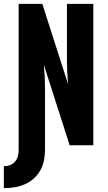

<svg xmlns="http://www.w3.org/2000/svg" viewBox="-41 -755 561 998"><path d="M-21 223V109Q-4 109 11.5 103Q27 97 37.5 84.5Q48 72 52 56Q56 40 56 24V-735H179L313 -317Q310 -348 308.5 -379Q307 -410 307 -441V-735H444V0H321L187 -418Q190 -387 191.5 -356Q193 -325 193 -294V24Q193 52 187.5 79Q182 106 168.5 130.5Q155 155 134 173.5Q113 192 87.5 203Q62 214 34.5 218.5Q7 223 -21 223Z"/></svg>

Font: Iosevka Term Curly Heavy
Style: Regular
Weight: 900
Designer: Belleve Invis
Foundry: Belleve Invis
Version: Version 32.3.0